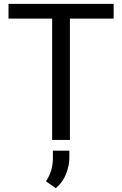

<svg xmlns="http://www.w3.org/2000/svg" viewBox="-20 -731 637 1003"><path d="M345.2 -710.9V0H252.4V-710.9ZM573.7 -710.9V-633.8H24.4V-710.9ZM342.3 56.2V94.7Q342.3 133.3 325 177.7Q307.6 222.2 271.5 252L220.2 216.3Q238.3 188.5 247.3 159.2Q256.3 129.9 256.3 95.7V56.2Z"/></svg>

Font: Vazirmatn
Style: Regular
Weight: 400
Designer: Saber Rastikerdar
Foundry: Saber Rastikerdar
Version: Version 33.003;September 2, 2022;FontCreator 14.0.0.2862 64-